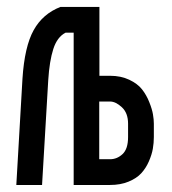

<svg xmlns="http://www.w3.org/2000/svg" viewBox="-20 -526 490 546"><path d="M43.9 -302.2Q49.8 -393.6 75.7 -440.2Q101.6 -486.8 151.9 -506.3H262.7V-310.5H293Q323.7 -310.5 347.4 -299.3Q371.1 -288.1 383.8 -272Q396.5 -255.9 404.5 -235.6Q412.6 -215.3 415 -200.7Q417.5 -186 417.5 -174.3V-136.2Q417.5 -119.6 414.6 -102.8Q411.6 -85.9 403.3 -66.9Q395 -47.9 381.8 -33.4Q368.7 -19 345.7 -9.5Q322.8 0 293 0H189.5V-433.1H166.5Q142.6 -420.9 131.6 -386.7Q120.6 -352.5 117.2 -298.3L99.6 0H26.4ZM344.2 -174.3Q344.2 -204.6 326.7 -220.9Q309.1 -237.3 293 -237.3H262.2V-73.2H293Q313 -73.2 328.6 -87.9Q344.2 -102.5 344.2 -136.2Z"/></svg>

Font: Anka/Coder Narrow
Style: Regular
Weight: 400
Width: 3
Monospace: yes
Version: Version 001.100